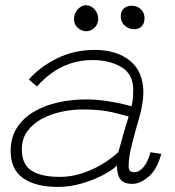

<svg xmlns="http://www.w3.org/2000/svg" viewBox="-20 -724 688 756"><path d="M207.5 12Q120.5 12 71.2 -22.5Q22 -57 22 -129.5Q22 -182.5 46.8 -221Q71.5 -259.5 113.8 -284.2Q156 -309 209 -320.8Q262 -332.5 318 -332.5Q358.5 -332.5 397 -326.8Q435.5 -321 463 -314.5Q490.5 -308 498 -305.5Q502 -323 503.2 -337Q504.5 -351 504.5 -371Q504.5 -432 458 -459.8Q411.5 -487.5 344.5 -487.5Q296 -487.5 255.5 -473.5Q215 -459.5 182.8 -435.8Q150.5 -412 125.5 -383.5L93.5 -411Q138 -461.5 205.2 -494.5Q272.5 -527.5 353.5 -527.5Q439 -527.5 491.8 -484.8Q544.5 -442 544.5 -359.5Q544.5 -338 540 -311.8Q535.5 -285.5 527 -256.5Q512.5 -206.5 499.5 -156Q486.5 -105.5 486.5 -70.5Q486.5 -55 492.5 -50.5Q498.5 -46 509.5 -46Q528.5 -46 545.5 -66.5Q562.5 -87 572.5 -124.5L615 -118Q598.5 -57 565.5 -28.5Q532.5 0 500.5 0Q468 0 454.2 -17.8Q440.5 -35.5 440.5 -72.5Q423.5 -55 386.5 -35.2Q349.5 -15.5 302.5 -1.8Q255.5 12 207.5 12ZM216 -27.5Q257 -27.5 298 -40Q339 -52.5 377 -74.5Q415 -96.5 446 -125Q458.5 -171 467.8 -202.8Q477 -234.5 486.5 -265Q470.5 -270.5 422.8 -281.8Q375 -293 306 -293Q262.5 -293 220 -283.5Q177.5 -274 142.5 -254.8Q107.5 -235.5 86.8 -206Q66 -176.5 66 -136.5Q66 -76 104.5 -51.8Q143 -27.5 216 -27.5ZM320 -601Q302 -601 286.8 -614Q271.5 -627 271.5 -648.5Q271.5 -672 286.5 -687.8Q301.5 -703.5 319 -703.5Q337.5 -703.5 352 -687.8Q366.5 -672 366.5 -649Q366.5 -628.5 352 -614.8Q337.5 -601 320 -601ZM508 -609Q487 -609 471.2 -623.2Q455.5 -637.5 455.5 -659.5Q455.5 -680.5 467.8 -691Q480 -701.5 498.5 -701.5Q519.5 -701.5 534.2 -688Q549 -674.5 549 -652.5Q549 -638.5 543.8 -628.8Q538.5 -619 529.5 -614Q520.5 -609 508 -609Z"/></svg>

Font: Grandstander Thin Thin
Style: Italic
Weight: 250
Italic angle: -15°
Version: Version 1.200